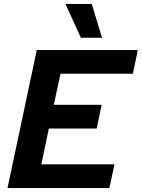

<svg xmlns="http://www.w3.org/2000/svg" viewBox="-20 -951 717 971"><path d="M18 0 166 -698H677L652 -578H286L252 -421H494L469 -301H227L189 -120H559L533 0ZM496 -760H389L311 -931H444Z"/></svg>

Font: Azeret Mono Thin SemiBold
Style: Italic
Weight: 600
Italic angle: -12°
Version: Version 1.002